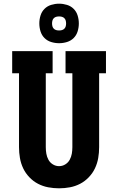

<svg xmlns="http://www.w3.org/2000/svg" viewBox="-20 -1012 640 1040"><path d="M300 8Q270 8 241 2.5Q212 -3 186 -16.5Q160 -30 139 -52Q118 -74 105.5 -100.5Q93 -127 88 -156Q83 -185 83 -215V-615H46V-735H265V-615H228V-215Q228 -197 231 -179.5Q234 -162 242.5 -146.5Q251 -131 266.5 -121.5Q282 -112 300 -112Q318 -112 333.5 -121.5Q349 -131 357.5 -146.5Q366 -162 369 -179.5Q372 -197 372 -215V-615H335V-735H554V-615H517V-215Q517 -185 512 -156Q507 -127 494.5 -100.5Q482 -74 461 -52Q440 -30 414 -16.5Q388 -3 359 2.5Q330 8 300 8ZM300 -778Q278 -778 257 -784.5Q236 -791 221 -806Q206 -821 199.5 -842Q193 -863 193 -885Q193 -907 199.5 -928Q206 -949 221 -964Q236 -979 257 -985.5Q278 -992 300 -992Q322 -992 343 -985.5Q364 -979 379 -964Q394 -949 400.5 -928Q407 -907 407 -885Q407 -863 400.5 -842Q394 -821 379 -806Q364 -791 343 -784.5Q322 -778 300 -778ZM300 -847Q308 -847 315.5 -849Q323 -851 328.5 -856.5Q334 -862 336 -869.5Q338 -877 338 -885Q338 -893 336 -900.5Q334 -908 328.5 -913.5Q323 -919 315.5 -921Q308 -923 300 -923Q292 -923 284.5 -921Q277 -919 271.5 -913.5Q266 -908 264 -900.5Q262 -893 262 -885Q262 -877 264 -869.5Q266 -862 271.5 -856.5Q277 -851 284.5 -849Q292 -847 300 -847Z"/></svg>

Font: Iosevka Curly Slab HvEx
Style: Regular
Weight: 900
Width: 7
Monospace: yes
Designer: Belleve Invis
Foundry: Belleve Invis
Version: Version 11.1.0; ttfautohint (v1.8.3)